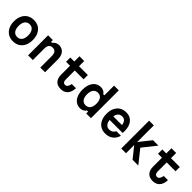

<svg xmlns="http://www.w3.org/2000/svg" viewBox="383 -2482 4134 4134"><g transform="rotate(45 2450.0 -415.0)"><path d="M350 18Q263 18 198.5 -21.5Q134 -61 98.5 -133.5Q63 -206 63 -305Q63 -404 98.5 -476.5Q134 -549 198.5 -588.5Q263 -628 350 -628Q438 -628 502 -588.5Q566 -549 601.5 -476.5Q637 -404 637 -305Q637 -206 601.5 -133.5Q566 -61 502 -21.5Q438 18 350 18ZM350 -112Q420 -112 458 -163Q496 -214 496 -305Q496 -396 458 -447Q420 -498 350 -498Q281 -498 242.5 -447Q204 -396 204 -305Q204 -214 242.5 -163Q281 -112 350 -112Z M797 0V-610H941V-557H976Q997 -591 1033 -609.5Q1069 -628 1114 -628Q1176 -628 1220.5 -599.5Q1265 -571 1289 -517.5Q1313 -464 1313 -390V0H1169V-354Q1169 -422 1140 -457.5Q1111 -493 1055 -493Q999 -493 970 -457.5Q941 -422 941 -354V0Z M1738 -768V-610H2007V-480H1738V-208Q1738 -161 1756 -136.5Q1774 -112 1809 -112Q1845 -112 1866.5 -140Q1888 -168 1900 -229H2027Q2022 -109 1964.5 -45.5Q1907 18 1805 18Q1703 18 1648.5 -40.5Q1594 -99 1594 -206V-480H1473V-610H1594V-768Z M2392 16Q2317 16 2262 -23.5Q2207 -63 2177 -134.5Q2147 -206 2147 -305Q2147 -403 2177 -475Q2207 -547 2262 -586.5Q2317 -626 2392 -626Q2438 -626 2476 -606.5Q2514 -587 2532 -553H2567V-848H2711V0H2567V-57H2532Q2514 -24 2476 -4Q2438 16 2392 16ZM2431 -114Q2500 -114 2537.5 -164.5Q2575 -215 2575 -305Q2575 -395 2537.5 -445.5Q2500 -496 2431 -496Q2363 -496 2325 -445.5Q2287 -395 2287 -305Q2287 -214 2325 -164Q2363 -114 2431 -114Z M2992 -368H3340L3292 -311Q3292 -407 3259 -455.5Q3226 -504 3161 -504Q3092 -504 3055.5 -453Q3019 -402 3019 -309Q3019 -208 3055.5 -156Q3092 -104 3165 -104Q3208 -104 3241.5 -125.5Q3275 -147 3298 -189H3435Q3417 -124 3378.5 -77.5Q3340 -31 3285 -6.5Q3230 18 3162 18Q3074 18 3011 -21Q2948 -60 2914 -133Q2880 -206 2880 -309Q2880 -407 2915 -478.5Q2950 -550 3013 -589Q3076 -628 3161 -628Q3243 -628 3301 -590.5Q3359 -553 3390 -482.5Q3421 -412 3421 -312Q3421 -297 3420 -284Q3419 -271 3418 -258H2992Z M3978 0 3742 -296 3991 -610H4156L3911 -303L4153 0ZM3634 0V-848H3778V0Z M4538 -768V-610H4807V-480H4538V-208Q4538 -161 4556 -136.5Q4574 -112 4609 -112Q4645 -112 4666.5 -140Q4688 -168 4700 -229H4827Q4822 -109 4764.5 -45.5Q4707 18 4605 18Q4503 18 4448.5 -40.5Q4394 -99 4394 -206V-480H4273V-610H4394V-768Z"/></g></svg>

Font: Martian Mono SemiExpanded SemiBold
Style: Regular
Weight: 600
Monospace: yes
Version: Version 0.930